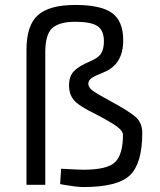

<svg xmlns="http://www.w3.org/2000/svg" viewBox="-20 -747 645 776"><path d="M163 0H87V-545Q87 -645 133.5 -686Q180 -727 284 -727Q389 -727 433.5 -694Q478 -661 478 -584Q478 -488 402 -456Q362 -440 349.5 -431Q337 -422 337 -408Q337 -395 351.5 -383Q366 -371 425 -339Q503 -297 529 -273.5Q555 -250 555 -210Q555 -87 505.5 -39Q456 9 317 9Q302 9 278.5 6Q255 3 239 0L223 -3L227 -65Q300 -61 317 -61Q414 -61 445.5 -92Q477 -123 477 -202Q477 -217 454 -234.5Q431 -252 368 -285Q300 -318 279.5 -341.5Q259 -365 259 -402Q259 -438 278 -458.5Q297 -479 342 -498Q378 -513 389 -531.5Q400 -550 400 -580Q400 -624 374 -641.5Q348 -659 284 -659Q220 -659 191.5 -633.5Q163 -608 163 -536Z"/></svg>

Font: TypoPRO Titillium Text
Style: 400 wt
Weight: 400
Designer: Accademia di Belle Arti di Urbino and others
Foundry: Accademia di Belle Arti di Urbino and others.
Version: Version 25.000